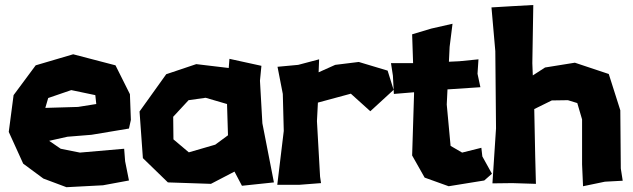

<svg xmlns="http://www.w3.org/2000/svg" viewBox="-20 -741 2572 780"><path d="M371.1 -318.4 296.9 -306.6 164.1 -302.7 175.8 -342.8 269.5 -375 367.2 -354.5ZM503.9 -218.8 511.7 -253.9 507.8 -358.4 449.2 -475.6 277.3 -520.5 125 -475.6 35.2 -354.5 15.6 -205.1 74.2 -76.2 156.2 -15.6 250 19.5 398.4 11.7 503.9 -7.8 488.3 -85.9 484.4 -136.7 304.7 -121.1 226.6 -136.7 179.7 -168.9 253.9 -185.5 351.6 -193.4Z M746.1 -334 815.4 -343.8 902.3 -318.4 906.2 -191.4 854.5 -153.3 747.1 -122.1 684.6 -174.8 683.6 -266.6ZM909.2 -464.8 777.3 -480.5 655.3 -439.5 546.9 -288.1 560.5 -98.6 662.1 0 836.9 5.9 932.6 -43.9 962.9 13.7 1092.8 0 1045.9 -240.2 1036.1 -413.1 1042 -473.6 912.1 -502Z M1107.4 -469.7 1128.9 -359.4 1132.8 -209 1106.4 9.8H1195.3L1284.2 2.9L1280.3 -23.4L1267.6 -249L1271.5 -324.2L1405.3 -360.4L1484.4 -289.1L1579.1 -376L1554.7 -454.1L1437.5 -489.3L1341.8 -477.5L1274.4 -447.3L1276.4 -500L1191.4 -477.5Z M1818.4 -644.5 1732.4 -625 1654.3 -601.6 1658.2 -484.4H1568.4L1576.2 -433.6L1580.1 -359.4L1662.1 -366.2V-359.4L1654.3 -109.4L1705.1 -19.5L1802.7 15.6L1947.3 -7.8L1978.5 -35.2L1939.5 -105.5L1935.5 -140.6L1857.4 -121.1L1810.5 -148.4L1794.9 -316.4L1797.9 -377.9L1814.5 -378.9L1931.6 -386.7L1919.9 -441.4L1923.8 -500L1845.7 -492.2L1803.7 -490.2L1806.6 -550.8Z M1976.6 -710.9 1992.2 -533.2 1995.1 -219.7 1980.5 3.9 2061.5 2.9 2157.2 5.9 2154.3 -105.5 2150.4 -297.9 2221.7 -333 2287.1 -334 2325.2 -322.3 2344.7 -255.9V-73.2L2348.6 15.6L2437.5 -2.9L2509.8 -6.8L2502 -56.6L2500 -293L2453.1 -440.4L2315.4 -486.3L2194.3 -466.8L2144.5 -434.6L2142.6 -484.4L2146.5 -720.7L2058.6 -715.8Z"/></svg>

Font: MaokenAssortedSans-Lite
Style: Lite
Weight: 400
Version: Version 1.400